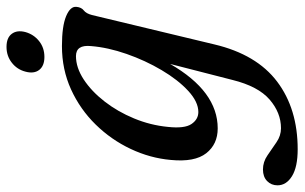

<svg xmlns="http://www.w3.org/2000/svg" viewBox="-242 -474 912 575"><g transform="rotate(-90 213.5 -187.0)"><path d="M367.5 -0.5Q337.5 126 256 187.5Q174.5 249 53.5 249Q0.5 249 -27 232Q-54.5 215 -54.5 188.5Q-54.5 170 -41.8 157.5Q-29 145 -7 145Q15.5 145 35.2 158.5Q55 172 74.5 185.5Q94 199 116.5 199Q163 199 202.5 164.8Q242 130.5 261 54L309 -133Q227 9.5 116 9.5Q68.5 9.5 41.5 -25Q14.5 -59.5 21.5 -131Q27 -193 54.5 -251.2Q82 -309.5 127.5 -356Q173 -402.5 232.8 -429.8Q292.5 -457 362.5 -457Q422 -457 452 -444.5Q482 -432 480 -413.5Q478.5 -398.5 469.2 -391.5Q460 -384.5 455.5 -367ZM120.5 -140Q115 -90 129 -69.2Q143 -48.5 165 -48.5Q195.5 -48.5 228.5 -79Q261.5 -109.5 290.5 -158.5Q319.5 -207.5 339 -263.5Q358.5 -319.5 362.5 -370Q367 -415 332.5 -415Q298 -415 262.5 -391.8Q227 -368.5 196.5 -329.2Q166 -290 145.8 -241Q125.5 -192 120.5 -140ZM330 -509.5Q303 -509.5 291 -525.2Q279 -541 286 -566.5Q292.5 -591.5 312.8 -607.2Q333 -623 360 -623Q387.5 -623 399.2 -607.2Q411 -591.5 404.5 -566.5Q397.5 -541.5 377.5 -525.5Q357.5 -509.5 330 -509.5Z"/></g></svg>

Font: Fraunces 72pt Soft
Style: Italic
Weight: 400
Italic angle: -16°
Version: Version 1.000;[b76b70a41]